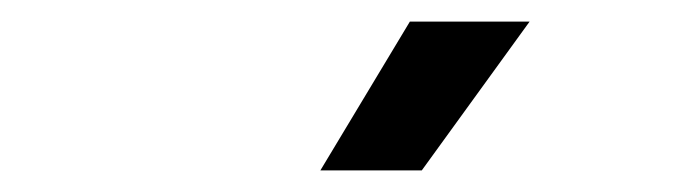

<svg xmlns="http://www.w3.org/2000/svg" viewBox="-20 -734 640 178"><path d="M371 -576 471 -714H360L277 -576Z"/></svg>

Font: Hibana SubMedium
Style: Regular
Weight: 500
Width: 6
Designer: pygmalion
Foundry: ybstudio
Version: Version 0.930;hotconv 1.0.109;makeotfexe 2.5.65596